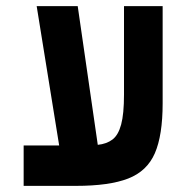

<svg xmlns="http://www.w3.org/2000/svg" viewBox="-20 -606 626 626"><path d="M57.1 0V-131.8H172.9L99.6 -585.9H233.4L298.8 -133.8Q327.6 -136.7 346.7 -151.1Q365.7 -165.5 375 -200Q384.3 -234.4 384.3 -297.9V-585.9H510.3V-269Q510.3 -165 484.9 -106.4Q459.5 -47.9 397.9 -23.9Q336.4 0 228 0Z"/></svg>

Font: Cascadia Code NF
Style: Bold
Weight: 700
Monospace: yes
Designer: Aaron Bell
Foundry: Saja Typeworks
Version: Version 2404.023; ttfautohint (v1.8.4)